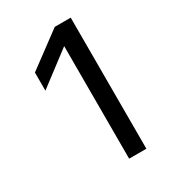

<svg xmlns="http://www.w3.org/2000/svg" viewBox="-175 -811 816 907"><g transform="rotate(-30 233.0 -357.5)"><path d="M267 -715H354V0H260V-614L78 -476V-575Z"/></g></svg>

Font: Wix Madefor Display Medium
Style: Regular
Weight: 500
Designer: Dalton Maag Ltd
Foundry: Dalton Maag Ltd
Version: Version 3.100